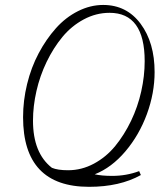

<svg xmlns="http://www.w3.org/2000/svg" viewBox="-20 -696 635 764"><path d="M334.5 47.4Q71.8 47.4 71.8 -229.5Q71.8 -295.9 87.9 -361.8Q104 -427.7 133.8 -483.9Q163.6 -540 202.4 -583.5Q241.2 -627 290.3 -651.6Q339.4 -676.3 390.6 -676.3Q483.9 -676.3 539.6 -601.3Q595.2 -526.4 595.2 -409.2Q595.2 -325.7 564.5 -241.9Q533.7 -158.2 478.8 -93.5Q423.8 -28.8 356.9 -2.4Q384.8 3.9 426.3 3.9Q482.9 3.9 533.7 -15.1L540.5 0.5Q456.5 47.4 334.5 47.4ZM111.3 -215.8Q111.3 -86.9 186.5 -28.3Q209.5 -18.6 251 -18.6Q304.7 -18.6 353.5 -44.7Q402.3 -70.8 438.5 -115Q474.6 -159.2 501.5 -215.1Q528.3 -271 542 -332.3Q555.7 -393.6 555.7 -452.6Q555.7 -645 416 -645Q362.3 -645 313.5 -618.9Q264.6 -592.8 228.5 -549.1Q192.4 -505.4 165.5 -449.7Q138.7 -394 125 -333.7Q111.3 -273.4 111.3 -215.8Z"/></svg>

Font: Elstob ExtraLight
Style: Italic
Weight: 200
Italic angle: -20°
Designer: Peter S. Baker
Version: Version 1.015